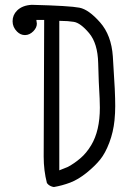

<svg xmlns="http://www.w3.org/2000/svg" viewBox="-20 -774 540 781"><path d="M445.8 -284.7Q448.7 -314.5 448.7 -342.5Q448.7 -370.6 446.8 -413.1Q444.8 -455.6 439 -544.4Q433.1 -630.9 387 -683.1Q340.8 -735.4 303.2 -742.7Q263.7 -750.5 109.4 -754.4Q70.8 -752.4 49.3 -731Q31.2 -712.9 31.2 -687.5Q31.2 -663.6 49.3 -645.5Q63.5 -631.3 81.5 -631.3Q100.1 -631.3 115.7 -647Q129.9 -661.6 129.9 -677.7Q129.9 -681.2 127.9 -692.9H159.7L157.7 -137.2Q157.7 -80.1 170.9 -29.3L176.8 -22.9Q186.5 -15.1 199.2 -13.2Q232.9 -19 265.4 -31.2Q297.9 -43.5 332.5 -71.3Q366.7 -99.1 387.7 -125.2Q408.7 -151.4 424.8 -194.1Q440.9 -236.8 445.8 -284.7ZM221.2 -81.1V-689H228.5Q255.4 -689 280.3 -685.1Q307.6 -680.7 342.5 -639.2Q377.4 -597.7 379.4 -517.3Q381.3 -437 385.3 -373.5Q386.2 -353.5 386.2 -335.9Q386.2 -242.2 351.1 -183.6Q331.1 -150.4 306.6 -129.9Q282.7 -109.4 256.3 -95.2Z"/></svg>

Font: Bakudai
Style: ExtraLight
Weight: 200
Version: Version 1.48